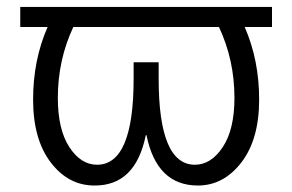

<svg xmlns="http://www.w3.org/2000/svg" viewBox="-20 -540 865 569"><path d="M40 -460V-519.5H153.3H231.4H594.7H672.9H786.1V-460H705.1Q748 -362.3 748 -245.1Q748 -127 695.3 -58.6Q642.6 9.8 566.4 9.8Q444.3 9.8 414.1 -139.6H412.1Q381.8 10.7 259.8 9.8Q182.6 9.8 130.4 -58.6Q78.1 -127 78.1 -245.1Q78.1 -362.3 121.1 -460ZM628.9 -460H197.3Q151.4 -362.3 151.4 -250Q151.4 -156.2 185.5 -104Q219.7 -51.8 267.6 -51.8Q376 -51.8 376 -306.6V-355.5H450.2V-306.6Q450.2 -51.8 557.6 -51.8Q605.5 -51.8 640.1 -104Q674.8 -156.2 674.8 -250Q674.8 -362.3 628.9 -460Z"/></svg>

Font: Gen Shin Gothic Normal
Style: Regular
Weight: 300
Designer: [Source Han Sans]
Ryoko NISHIZUKA  (kana & ideographs); Paul D. Hunt (Latin, Greek & Cyrillic); Wenlong ZHANG  (bopomofo
Version: Version 1.002.20150607